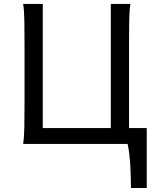

<svg xmlns="http://www.w3.org/2000/svg" viewBox="-20 -733 811 978"><path d="M727.5 -80.6V224.6H647Q647 201.7 646.2 172.4Q645.5 143.1 643.8 112.5Q642.1 82 638.7 52.7Q635.3 23.4 629.9 0H97.7Q103 -29.3 104 -84.7Q105 -140.1 105 -212.4V-502.9Q105 -575.7 104 -629.6Q103 -683.6 97.7 -712.9H197.8V-80.6H544.4V-712.9H644.5Q639.2 -683.6 638.2 -629.6Q637.2 -575.7 637.2 -502.9V-80.6Z"/></svg>

Font: Andika
Style: Regular
Weight: 400
Designer: Victor Gaultney, Annie Olsen, Julie Remington, Don Collingsworth, Eric Hays
Foundry: SIL International
Version: Version 1.001